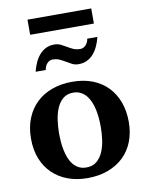

<svg xmlns="http://www.w3.org/2000/svg" viewBox="-95 -929 773 1008"><g transform="rotate(-10 292.0 -425.0)"><path d="M403.8 -242.2Q403.8 -263.2 401.9 -286.4Q399.9 -309.6 395.3 -332Q390.6 -354.5 382.3 -374.5Q374 -394.5 361.6 -409.7Q349.1 -424.8 332 -433.8Q314.9 -442.9 292 -442.9Q258.3 -442.9 236.8 -424.3Q215.3 -405.8 203.4 -376.7Q191.4 -347.7 186.8 -313Q182.1 -278.3 182.1 -246.1Q182.1 -224.6 183.8 -201.2Q185.5 -177.7 190.2 -155.3Q194.8 -132.8 202.6 -112.8Q210.4 -92.8 222.9 -77.4Q235.4 -62 252.4 -53Q269.5 -43.9 293 -43.9Q327.1 -43.9 348.6 -62.3Q370.1 -80.6 382.3 -109.4Q394.5 -138.2 399.2 -173.3Q403.8 -208.5 403.8 -242.2ZM553.2 -241.2Q553.2 -185.1 535.4 -138.4Q517.6 -91.8 483.4 -58.3Q449.2 -24.9 400.1 -6.3Q351.1 12.2 289.1 12.2Q231.9 12.2 184.8 -5.4Q137.7 -22.9 103.8 -55.7Q69.8 -88.4 51 -135.5Q32.2 -182.6 32.2 -242.2Q32.2 -303.7 51.8 -351.6Q71.3 -399.4 106.2 -432.4Q141.1 -465.3 189.5 -482.7Q237.8 -500 295.9 -500Q357.9 -500 405.8 -481Q453.6 -461.9 486.3 -427.5Q519 -393.1 536.1 -345.7Q553.2 -298.3 553.2 -241.2ZM468.3 -709Q461.9 -683.1 451.7 -660.6Q441.4 -638.2 426.8 -621.3Q412.1 -604.5 392.3 -594.7Q372.6 -585 347.2 -585Q327.6 -585 313 -592.5Q298.3 -600.1 283.9 -608.9Q269.5 -617.7 253.4 -625.2Q237.3 -632.8 215.3 -632.8Q198.7 -632.8 186.3 -619.1Q173.8 -605.5 171.4 -585H117.2Q123.5 -610.8 133.8 -633.3Q144 -655.8 158.7 -672.6Q173.3 -689.5 192.9 -699.2Q212.4 -709 237.3 -709Q256.8 -709 272 -701.7Q287.1 -694.3 301.5 -685.5Q315.9 -676.8 332 -669.4Q348.1 -662.1 370.1 -662.1Q377.9 -662.1 385.5 -665.8Q393.1 -669.4 398.9 -675.8Q404.8 -682.1 408.9 -690.7Q413.1 -699.2 414.1 -709ZM122.6 -781.2V-861.8H462.4V-781.2Z"/></g></svg>

Font: Charis SIL Phon
Style: Bold
Weight: 700
Foundry: SIL International
Version: Version 5.000